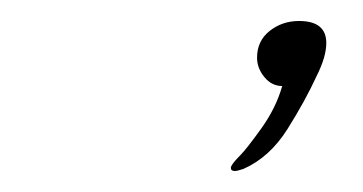

<svg xmlns="http://www.w3.org/2000/svg" viewBox="-20 -71 346 183"><path d="M204 92Q200 92 200 89Q200 86 209 77Q215 71 229 51.5Q243 32 249 11Q239 11 232 2.5Q225 -6 225 -16Q225 -32 237 -41.5Q249 -51 265 -51Q291 -51 291 -30Q291 -17 282 1Q271 25 254 52Q237 79 212 90Q206 92 204 92Z"/></svg>

Font: WindSong
Style: Regular
Weight: 400
Designer: Robert E. Leuschke
Foundry: Robert E. Leuschke
Version: Version 1.010; ttfautohint (v1.8.3)